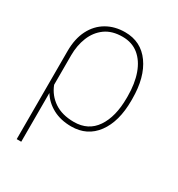

<svg xmlns="http://www.w3.org/2000/svg" viewBox="-176 -652 897 969"><g transform="rotate(30 272.5 -167.5)"><path d="M65.9 203.1V-310.5Q65.9 -382.3 92 -433.3Q118.2 -484.4 164.6 -511.2Q210.9 -538.1 271 -538.1Q363.8 -538.1 416.7 -464.1Q469.7 -390.1 469.7 -264.6V-254.4Q469.7 -132.3 417 -61Q364.3 10.3 271.5 10.3Q210 10.3 164.1 -14.4Q118.2 -39.1 92.3 -81.1V203.1ZM272 -16.1Q355.5 -16.1 399.2 -80.6Q442.9 -145 442.9 -254.4V-264.6Q442.9 -337.9 423.1 -393.6Q403.3 -449.2 365 -480.5Q326.7 -511.7 271 -511.7Q210 -511.7 170.4 -482.9Q130.9 -454.1 111.6 -406Q92.3 -357.9 92.3 -300.3V-128.9Q112.3 -77.1 157.7 -46.6Q203.1 -16.1 272 -16.1Z"/></g></svg>

Font: Roboto Slab Thin
Style: Regular
Weight: 100
Designer: Google
Version: Version 2.000; ttfautohint (v1.8.1.43-b0c9)